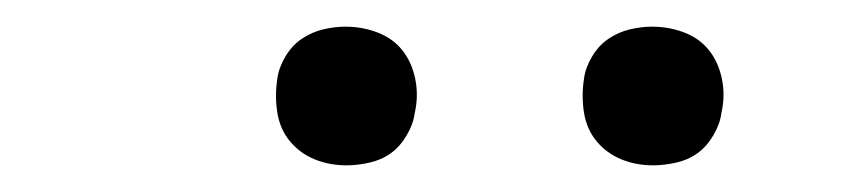

<svg xmlns="http://www.w3.org/2000/svg" viewBox="-20 -742 640 144"><path d="M470 -618Q457 -618 446 -622.5Q435 -627 427.5 -636Q420 -645 418 -657.5Q416 -670 418 -683Q419 -691 424 -699.5Q429 -708 436.5 -713Q444 -718 452.5 -720Q461 -722 469 -722Q482 -722 493.5 -717.5Q505 -713 512 -704Q519 -695 521.5 -682.5Q524 -670 521 -657Q520 -649 515 -640.5Q510 -632 503 -627Q496 -622 487 -620Q478 -618 470 -618ZM240 -618Q227 -618 216 -622.5Q205 -627 197.5 -636Q190 -645 188 -657.5Q186 -670 188 -683Q189 -691 194 -699.5Q199 -708 206.5 -713Q214 -718 222.5 -720Q231 -722 239 -722Q252 -722 263.5 -717.5Q275 -713 282 -704Q289 -695 291.5 -682.5Q294 -670 291 -657Q290 -649 285 -640.5Q280 -632 273 -627Q266 -622 257 -620Q248 -618 240 -618Z"/></svg>

Font: Iosevka Light Extended
Style: Italic
Weight: 300
Width: 7
Italic angle: -9°
Monospace: yes
Designer: Belleve Invis
Foundry: Belleve Invis
Version: Version 32.5.0; ttfautohint (v1.8.4)